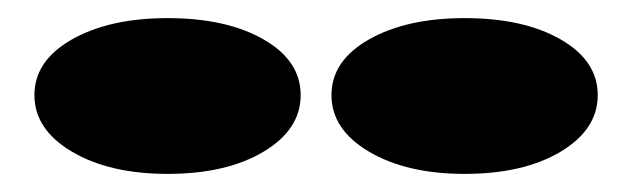

<svg xmlns="http://www.w3.org/2000/svg" viewBox="-20 -763 699 212"><path d="M493 -743Q558 -743 599 -719.5Q640 -696 640 -658Q640 -620 599 -595.5Q558 -571 493 -571Q429 -571 387.5 -595.5Q346 -620 346 -658Q346 -696 387.5 -719.5Q429 -743 493 -743ZM165 -743Q230 -743 271 -719.5Q312 -696 312 -658Q312 -620 271 -595.5Q230 -571 165 -571Q101 -571 59.5 -595.5Q18 -620 18 -658Q18 -696 59.5 -719.5Q101 -743 165 -743Z"/></svg>

Font: Kalnia SemiExpanded
Style: Bold
Weight: 700
Width: 6
Designer: Frida Medrano
Foundry: Frida Medrano
Version: Version 1.105